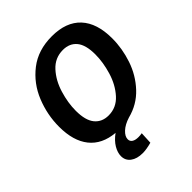

<svg xmlns="http://www.w3.org/2000/svg" viewBox="-256 -860 1229 1229"><g transform="rotate(-45 358.5 -245.5)"><path d="M306 94Q306 113 321.5 123Q337 133 365 133Q381 133 397 130L393 212Q346 225 312 225Q260 225 229.5 202Q199 179 199 140Q199 108 219.5 73.5Q240 39 280 10Q168 0 110 -72.5Q52 -145 52 -273Q52 -381 93 -482.5Q134 -584 219 -650Q304 -716 429 -716Q558 -716 625.5 -643.5Q693 -571 693 -433Q693 -341 662.5 -250.5Q632 -160 568 -91.5Q504 -23 410 1Q362 16 334 42Q306 68 306 94ZM328 -100Q399 -100 448 -154.5Q497 -209 520.5 -287.5Q544 -366 544 -437Q544 -523 510.5 -563.5Q477 -604 417 -604Q345 -604 296 -550.5Q247 -497 223.5 -419Q200 -341 200 -270Q200 -183 234 -141.5Q268 -100 328 -100Z"/></g></svg>

Font: Bitter Pro
Style: Bold Italic
Weight: 700
Italic angle: -9°
Designer: Sol Matas, and Bitter project Authors
Foundry: Sol Matas
Version: Version 1.010